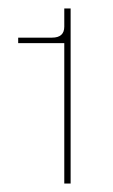

<svg xmlns="http://www.w3.org/2000/svg" viewBox="-20 -922 267 454"><path d="M132 -820H23V-833H103Q132 -833 132 -859V-902H147V-488H132Z"/></svg>

Font: Hanken Grotesk Thin
Style: Regular
Weight: 100
Designer: Alfredo Marco Pradil
Foundry: Hanken Design Co.
Version: Version 3.014